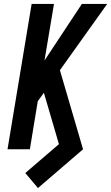

<svg xmlns="http://www.w3.org/2000/svg" viewBox="-20 -755 562 971"><path d="M172 196 108 120 278 -26 211 -255 202 -286 171 -243 131 0H18L140 -735H253L205 -449L394 -735H522L283 -400L400 0Z"/></svg>

Font: Iosevka SS04
Style: Bold Italic
Weight: 700
Italic angle: -9°
Monospace: yes
Designer: Belleve Invis
Foundry: Belleve Invis
Version: Version 19.0.0; ttfautohint (v1.8.4)